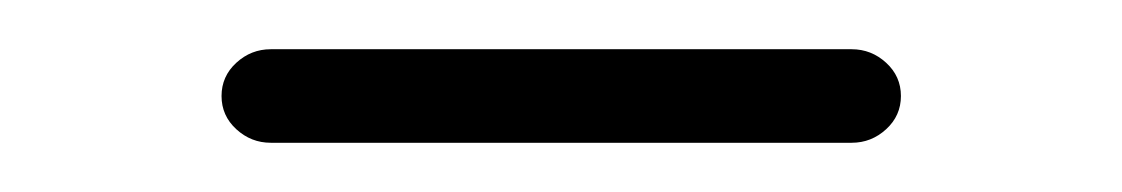

<svg xmlns="http://www.w3.org/2000/svg" viewBox="-20 -304 456 78"><path d="M90 -246Q82 -246 76 -251.5Q70 -257 70 -265Q70 -273 76 -278.5Q82 -284 90 -284H326Q334 -284 340 -278.5Q346 -273 346 -265Q346 -257 340 -251.5Q334 -246 326 -246Z"/></svg>

Font: Nunito ExtraLight ExtraLight
Style: Regular
Weight: 250
Version: Version 3.602